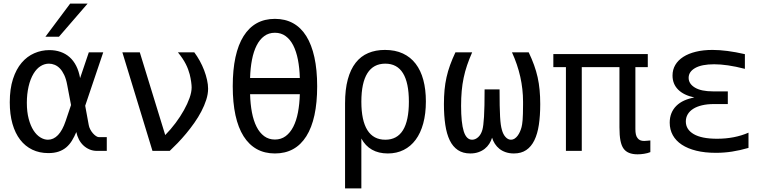

<svg xmlns="http://www.w3.org/2000/svg" viewBox="-20 -837 4254 1065"><path d="M369.1 -816.9H465.8L307.1 -633.3H231.9ZM248 12.2Q198.7 12.2 159.2 -6.8Q119.6 -25.9 91.8 -62Q64 -98.1 49.1 -150.4Q34.2 -202.6 34.2 -269.5Q34.2 -344.2 52 -398.9Q69.8 -453.6 100.1 -489Q130.4 -524.4 170.2 -541.7Q210 -559.1 253.9 -559.1Q287.1 -559.1 315.4 -549.3Q343.8 -539.6 365.7 -520.3Q387.7 -501 402.6 -471.7Q417.5 -442.4 424.3 -403.8L472.7 -546.9H552.7L452.6 -250.5L472.2 -143.6Q474.1 -131.8 480.5 -119.6Q486.8 -107.4 495.1 -97.9Q503.4 -88.4 512.5 -82.3Q521.5 -76.2 529.3 -76.2H572.3V0H518.6Q495.6 0 476.3 -8.3Q457 -16.6 442.1 -30.8Q427.2 -44.9 417.5 -64Q407.7 -83 403.3 -104.5Q392.1 -78.1 378.9 -56.6Q365.7 -35.2 347.7 -19.8Q329.6 -4.4 305.2 3.9Q280.8 12.2 248 12.2ZM246.1 -62Q276.9 -62 301.8 -87.9Q326.7 -113.8 344.2 -166L374 -254.4L352.5 -367.2Q346.7 -398.9 336.2 -421.1Q325.7 -443.4 312.3 -457.3Q298.8 -471.2 283.2 -477.5Q267.6 -483.9 251.5 -483.9Q227.5 -483.9 205.6 -470.5Q183.6 -457 166.5 -429.2Q147.9 -398.4 138.4 -356.4Q128.9 -314.5 128.9 -267.1Q128.9 -216.3 139.2 -177.7Q149.4 -139.2 166 -113.5Q182.6 -87.9 203.6 -75Q224.6 -62 246.1 -62Z M658.7 -546.9H755.4L896.5 -87.9Q927.2 -119.1 953.9 -154.8Q980.5 -190.4 1000.2 -225.8Q1020 -261.2 1031.5 -293.7Q1043 -326.2 1043 -352.1Q1043 -363.8 1040.3 -383.3Q1037.6 -402.8 1032.2 -424.8Q1028.3 -439 1023.2 -452.9Q1018.1 -466.8 1010.5 -481.7Q1002.9 -496.6 992.2 -512.7Q981.4 -528.8 966.8 -546.9H1057.6Q1073.7 -525.4 1087.9 -499.8Q1102.1 -474.1 1112.3 -447.3Q1122.6 -420.4 1128.4 -394Q1134.3 -367.7 1134.3 -345.2Q1134.3 -315.4 1124 -283.4Q1113.8 -251.5 1096.9 -219.2Q1080.1 -187 1058.1 -155.8Q1036.1 -124.5 1012.5 -96.2Q988.8 -67.9 965.1 -43.2Q941.4 -18.6 921.4 0H825.7Z M1504.9 14.2Q1447.8 14.2 1404.3 -10Q1360.8 -34.2 1331.1 -81.3Q1301.3 -128.4 1286.1 -198Q1271 -267.6 1271 -358.9Q1271 -449.7 1286.1 -519.5Q1301.3 -589.4 1331.1 -636.7Q1360.8 -684.1 1404.3 -708.3Q1447.8 -732.4 1504.9 -732.4Q1562 -732.4 1605.7 -708.3Q1649.4 -684.1 1679 -636.7Q1708.5 -589.4 1723.9 -519.5Q1739.3 -449.7 1739.3 -358.4Q1739.3 -176.8 1679.2 -81.3Q1619.1 14.2 1504.9 14.2ZM1643.1 -404.3Q1641.6 -459.5 1632.6 -505.6Q1623.5 -551.8 1606.7 -585Q1589.8 -618.2 1564.5 -636.7Q1539.1 -655.3 1504.9 -655.3Q1470.7 -655.3 1445.6 -636.7Q1420.4 -618.2 1403.6 -585Q1386.7 -551.8 1377.7 -505.6Q1368.7 -459.5 1367.2 -404.3ZM1504.9 -63Q1539.1 -63 1564.5 -81.8Q1589.8 -100.6 1606.9 -134Q1624 -167.5 1632.8 -213.6Q1641.6 -259.8 1643.1 -314.5H1367.2Q1368.7 -259.8 1377.4 -213.6Q1386.2 -167.5 1403.1 -134Q1419.9 -100.6 1445.3 -81.8Q1470.7 -63 1504.9 -63Z M1894 -263.7Q1894 -340.8 1909.2 -396.7Q1924.3 -452.6 1952.9 -489Q1981.4 -525.4 2022.5 -542.7Q2063.5 -560.1 2115.2 -560.1Q2171.9 -560.1 2214.6 -540.3Q2257.3 -520.5 2285.6 -483.4Q2314 -446.3 2328.1 -393.6Q2342.3 -340.8 2342.3 -274.4Q2342.3 -206.1 2327.6 -152.3Q2313 -98.6 2285.6 -61.8Q2258.3 -24.9 2219.2 -5.4Q2180.2 14.2 2131.3 14.2Q2080.1 14.2 2043.2 -6.8Q2006.3 -27.8 1984.4 -68.8V208H1894ZM2117.2 -62Q2182.6 -62 2215.3 -115Q2248 -168 2248 -272.9Q2248 -377.9 2215.3 -430.9Q2182.6 -483.9 2117.2 -483.9Q2051.3 -483.9 2017.8 -430.7Q1984.4 -377.4 1984.4 -272.9Q1984.4 -168.5 2017.8 -115.2Q2051.3 -62 2117.2 -62Z M2588.4 14.2Q2547.9 14.2 2519.8 -4.6Q2491.7 -23.4 2474.6 -58.8Q2457.5 -94.2 2450 -144.8Q2442.4 -195.3 2442.4 -259.3Q2442.4 -301.8 2445.8 -338.1Q2449.2 -374.5 2456.8 -408.4Q2464.4 -442.4 2476.6 -476.1Q2488.8 -509.8 2506.3 -546.9H2599.1Q2582.5 -509.3 2570.8 -474.9Q2559.1 -440.4 2551.8 -405.3Q2544.4 -370.1 2541 -332.3Q2537.6 -294.4 2537.6 -250Q2537.6 -155.8 2552.2 -108.9Q2566.9 -62 2598.6 -62Q2616.7 -62 2632.6 -76.4Q2648.4 -90.8 2655.8 -117.2Q2658.7 -127.9 2660.9 -145.3Q2663.1 -162.6 2664.8 -189.5Q2666.5 -216.3 2667.2 -253.7Q2668 -291 2668 -341.3H2751Q2751 -289.6 2751.7 -252.7Q2752.4 -215.8 2753.9 -189.7Q2755.4 -163.6 2757.8 -146.5Q2760.3 -129.4 2763.7 -117.7Q2770.5 -91.8 2784.2 -76.9Q2797.9 -62 2814.5 -62Q2825.2 -62 2834.5 -68.1Q2843.8 -74.2 2851.1 -84Q2858.4 -93.8 2864 -106.2Q2869.6 -118.7 2873 -131.8Q2874.5 -138.7 2876.2 -147.9Q2877.9 -157.2 2878.9 -171.4Q2879.9 -185.5 2880.6 -206.3Q2881.3 -227.1 2881.3 -256.8V-272.5Q2881.3 -412.6 2819.8 -546.9H2912.6Q2930.2 -509.8 2942.4 -476.1Q2954.6 -442.4 2962.2 -408.4Q2969.7 -374.5 2973.1 -338.1Q2976.6 -301.8 2976.6 -259.3Q2976.6 -195.3 2969 -144.8Q2961.4 -94.2 2944.1 -58.8Q2926.8 -23.4 2898.9 -4.6Q2871.1 14.2 2830.6 14.2Q2805.7 14.2 2785.4 7.3Q2765.1 0.5 2750.2 -11.5Q2735.4 -23.4 2725.1 -39.3Q2714.8 -55.2 2709.5 -73.2Q2704.1 -55.2 2693.8 -39.3Q2683.6 -23.4 2668.5 -11.5Q2653.3 0.5 2633.3 7.3Q2613.3 14.2 2588.4 14.2Z M3516.6 19Q3460.9 19 3438.5 -13.2Q3427.2 -28.8 3421.6 -57.1Q3416 -85.4 3416 -130.9V-464.8H3207V0H3119.1V-464.8H3049.3V-537.1H3573.2V-464.8H3504.4V-121.1Q3504.4 -104 3507.1 -91.6Q3509.8 -79.1 3516.6 -70.8Q3522.5 -63 3531.2 -59.1Q3540 -55.2 3553.2 -55.2Q3562 -55.2 3573.2 -56.6Q3578.1 -57.1 3580.3 -57.4Q3582.5 -57.6 3583.5 -57.6Q3584.5 -57.6 3585.2 -57.6Q3585.9 -57.6 3587.4 -58.1V6.8Q3571.8 13.2 3552.2 16.1Q3533.7 19 3516.6 19Z M3950.7 10.7Q3889.6 10.7 3842.3 -1Q3794.9 -12.7 3762 -34.4Q3729 -56.2 3711.9 -87.2Q3694.8 -118.2 3694.8 -156.7Q3694.8 -185.5 3704.3 -209Q3713.9 -232.4 3731.7 -250Q3749.5 -267.6 3774.7 -279.1Q3799.8 -290.5 3831.5 -296.4Q3772.9 -308.6 3741.7 -339.8Q3710.4 -371.1 3710.4 -418Q3710.4 -450.7 3725.8 -476.8Q3741.2 -502.9 3770 -521.5Q3798.8 -540 3839.8 -550Q3880.9 -560.1 3932.1 -560.1Q4009.3 -560.1 4111.8 -536.6V-455.1Q4060.5 -468.3 4018.6 -474.4Q3976.6 -480.5 3941.4 -480.5Q3872.1 -480.5 3835.9 -459.7Q3799.8 -439 3799.8 -405.3Q3799.8 -372.1 3834.7 -351.1Q3869.6 -330.1 3936 -330.1H4017.1V-259.8H3939.5Q3902.8 -259.8 3874 -252.9Q3845.2 -246.1 3825.2 -233.4Q3805.2 -220.7 3794.7 -202.9Q3784.2 -185.1 3784.2 -163.1Q3784.2 -118.7 3828.1 -93Q3872.1 -67.4 3957.5 -67.4Q4005.9 -67.4 4049.8 -75.9Q4093.8 -84.5 4131.8 -101.1V-16.6Q4084.5 -2.9 4040.5 3.9Q3996.6 10.7 3950.7 10.7Z"/></svg>

Font: Hack
Style: Regular
Weight: 400
Monospace: yes
Designer: Christopher Simpkins
Foundry: Christopher Simpkins
Version: Version 2.019; ttfautohint (v1.4.1) -l 4 -r 80 -G 350 -x 0 -